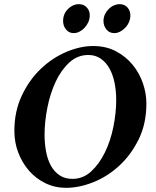

<svg xmlns="http://www.w3.org/2000/svg" viewBox="-20 -892 748 922"><path d="M404 -628Q438 -628 463.5 -610.5Q489 -593 505.5 -563.5Q522 -534 530 -495Q538 -456 538 -412Q538 -350 524.5 -283Q511 -216 484 -160.5Q457 -105 418 -69Q379 -33 328 -33Q292 -33 266.5 -50Q241 -67 225 -95.5Q209 -124 201.5 -163Q194 -202 194 -245Q194 -307 207.5 -375Q221 -443 247 -499Q273 -555 312.5 -591.5Q352 -628 404 -628ZM427 -671Q365 -671 298 -642.5Q231 -614 175.5 -561Q120 -508 84.5 -432.5Q49 -357 49 -263Q49 -208 68 -158.5Q87 -109 120 -71.5Q153 -34 198.5 -12Q244 10 297 10Q360 10 428 -17Q496 -44 552.5 -96Q609 -148 646 -223Q683 -298 683 -395Q683 -444 666 -493Q649 -542 616.5 -581.5Q584 -621 536.5 -646Q489 -671 427 -671ZM477 -790.9Q477 -768 491 -750.5Q505 -733 529 -733Q543 -733 556.5 -740Q570 -747 581.1 -758.4Q592.2 -769.7 599.1 -785.4Q606 -801 606 -818.3Q606 -841 591.8 -856.5Q577.6 -872 554.5 -872Q541 -872 527.2 -866.1Q513.4 -860.2 502.2 -849.1Q491 -838 484 -823.2Q477 -808.4 477 -790.9ZM283 -791Q283 -768 297 -750.5Q311 -733 333.7 -733Q348.3 -733 361.7 -740Q375 -747 386 -758.5Q397 -770 404 -785.5Q411 -801 411 -818.3Q411 -841 396.6 -856.5Q382.2 -872 358.8 -872Q330 -872 306.5 -848.8Q283 -825.5 283 -791Z"/></svg>

Font: Vermiglione
Style: Italic
Weight: 400
Italic angle: -11°
Version: Version 1.105